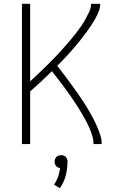

<svg xmlns="http://www.w3.org/2000/svg" viewBox="-20 -755 640 1006"><path d="M95 0V-735H138V-329Q154 -344 170 -358.5Q186 -373 201.5 -388.5Q217 -404 232.5 -419Q248 -434 263.5 -450Q279 -466 293.5 -482Q308 -498 322.5 -514.5Q337 -531 351 -547.5Q365 -564 378.5 -581.5Q392 -599 404.5 -617Q417 -635 427.5 -654Q438 -673 447.5 -693Q457 -713 457 -735H505Q505 -715 497.5 -696Q490 -677 480.5 -659.5Q471 -642 460 -625Q449 -608 437 -592Q425 -576 413 -560Q401 -544 388 -528.5Q375 -513 362 -498Q349 -483 335.5 -468Q322 -453 308 -438.5Q294 -424 280 -410Q295 -391 309.5 -372Q324 -353 338 -334Q352 -315 366 -295.5Q380 -276 393.5 -256.5Q407 -237 420 -217Q433 -197 445 -176.5Q457 -156 468 -135Q479 -114 488.5 -92Q498 -70 505.5 -47Q513 -24 513 0H470Q470 -22 463.5 -43.5Q457 -65 448 -85.5Q439 -106 428.5 -125.5Q418 -145 406.5 -164Q395 -183 383 -202Q371 -221 358.5 -239Q346 -257 333 -275.5Q320 -294 306.5 -311.5Q293 -329 279.5 -346.5Q266 -364 252 -382Q224 -354 195.5 -327.5Q167 -301 138 -276V0ZM293 231 263 212Q277 193 284.5 170.5Q292 148 295 125Q289 125 283 122Q277 119 273.5 114.5Q270 110 268 104Q266 98 266 92Q266 85 268.5 78.5Q271 72 275.5 67Q280 62 286.5 60Q293 58 300 58Q307 58 313.5 60Q320 62 324.5 67Q329 72 331.5 78.5Q334 85 334 92V94L333 105Q332 139 322.5 171.5Q313 204 293 231Z"/></svg>

Font: Zed Sans Extralight Extended
Style: Regular
Weight: 200
Width: 7
Designer: Belleve Invis
Foundry: Belleve Invis
Version: Version 1.0.0; ttfautohint (v1.8.4)